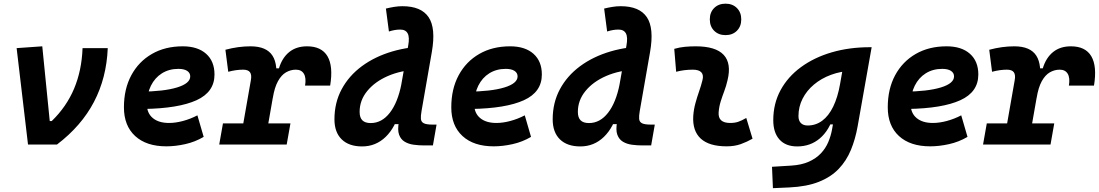

<svg xmlns="http://www.w3.org/2000/svg" viewBox="-20 -776 5901 1031"><path d="M130.4 0 69.3 -517.6 207 -527.3 247.1 -126H257.8Q336.9 -202.6 377.9 -300Q418.9 -397.5 423.3 -517.6H558.6Q552.2 -357.9 484.6 -228.8Q417 -99.6 286.1 0Z M887.7 -115.7Q922.9 -115.7 963 -126.5Q1003.1 -137.3 1040 -156.7L1073.7 -41Q1027.3 -13.7 974.5 -2Q921.7 9.8 873.5 9.8Q766 9.8 705.8 -45.5Q645.5 -100.9 645.5 -199.7Q645.5 -298.3 685.1 -371.8Q724.6 -445.3 795.7 -486.3Q866.7 -527.3 961.4 -527.3Q1041.5 -527.3 1086.7 -487.3Q1131.8 -447.3 1131.8 -376Q1131.8 -281.7 1035.2 -237.8Q938.5 -193.8 752.9 -190.9L732.9 -283.7Q859.9 -284.7 930.7 -306.4Q1001.5 -328.1 1001.5 -365.7Q1001.5 -384.6 985 -395.4Q968.5 -406.2 938 -406.2Q887.9 -406.2 849.7 -382.4Q811.6 -358.5 790.3 -315.5Q769 -272.5 768.6 -215.3Q769 -168.3 800.6 -142Q832.2 -115.7 887.7 -115.7Z M1266.6 0 1327.1 -345.2Q1332.5 -374 1322.5 -387.9Q1312.5 -401.9 1285.2 -401.9Q1248 -401.9 1205.6 -390.6L1190.4 -508.8Q1225.1 -518.1 1258.5 -522.7Q1292 -527.3 1325.2 -527.3Q1411.1 -527.3 1443.4 -476.8Q1475.6 -426.3 1458 -325.7L1400.9 0ZM1157.2 0 1177.2 -113.3H1539.6L1519.5 0ZM1444.8 -249.5 1451.2 -409.2H1478Q1495.1 -465.8 1533.2 -496.6Q1571.3 -527.3 1628.9 -527.3Q1707 -527.3 1738.5 -473.9Q1770 -420.4 1752.9 -316.4H1618.2Q1625 -357.9 1611.8 -379.9Q1598.6 -401.9 1568.8 -401.9Q1541 -401.9 1516.1 -387.7Q1491.2 -373.5 1472.7 -340.1Q1454.1 -306.6 1444.8 -249.5Z M1924.3 10.3Q1853.5 10.3 1814.7 -27.8Q1775.9 -65.9 1775.9 -135.3Q1775.9 -224.6 1814.7 -296.9Q1853.5 -369.1 1923.3 -420.7Q1993.2 -472.2 2086.7 -499.8Q2180.2 -527.3 2290 -527.3H2298.8L2220.2 -401.9Q2133.8 -398.4 2063.7 -368.2Q1993.7 -337.9 1952.4 -287.8Q1911.1 -237.8 1911.1 -175.3Q1911.1 -144.5 1925.8 -129.9Q1940.4 -115.2 1970.7 -115.2Q2030.3 -115.2 2073.2 -170.4Q2116.2 -225.6 2135.7 -325.7L2133.3 -109.4H2076.7L2127.4 -185.1Q2104 -92.3 2051 -41Q1998 10.3 1924.3 10.3ZM2256.8 4.9Q2229 4.9 2201.7 1.2Q2174.3 -2.4 2153.3 -14.9Q2132.3 -27.3 2123 -52.7Q2113.8 -78.1 2122.1 -122.1L2131.3 -302.2L2171.9 -530.8Q2180.2 -575.7 2169.2 -596.4Q2158.2 -617.2 2129.4 -617.2Q2114.3 -617.2 2099.9 -614.7Q2085.4 -612.3 2068.4 -606.9L2052.2 -730Q2074.2 -735.4 2096.4 -739Q2118.7 -742.7 2141.1 -742.7Q2241.7 -742.7 2281.5 -683.8Q2321.3 -625 2298.8 -496.6L2243.7 -180.7Q2238.8 -153.3 2240.2 -137.2Q2241.7 -121.1 2255.9 -114Q2270 -106.9 2303.7 -106.9H2324.2L2304.7 4.9Z M2645.5 -115.7Q2680.7 -115.7 2720.8 -126.5Q2760.9 -137.3 2797.9 -156.7L2831.5 -41Q2785.2 -13.7 2732.3 -2Q2679.5 9.8 2631.3 9.8Q2523.9 9.8 2463.6 -45.5Q2403.3 -100.9 2403.3 -199.7Q2403.3 -298.3 2442.9 -371.8Q2482.4 -445.3 2553.5 -486.3Q2624.5 -527.3 2719.2 -527.3Q2799.3 -527.3 2844.5 -487.3Q2889.6 -447.3 2889.6 -376Q2889.6 -281.7 2793 -237.8Q2696.3 -193.8 2510.7 -190.9L2490.7 -283.7Q2617.7 -284.7 2688.5 -306.4Q2759.3 -328.1 2759.3 -365.7Q2759.3 -384.6 2742.8 -395.4Q2726.3 -406.2 2695.8 -406.2Q2645.7 -406.2 2607.5 -382.4Q2569.4 -358.5 2548.1 -315.5Q2526.9 -272.5 2526.4 -215.3Q2526.8 -168.3 2558.4 -142Q2590 -115.7 2645.5 -115.7Z M3096.2 10.3Q3025.4 10.3 2986.6 -27.8Q2947.8 -65.9 2947.8 -135.3Q2947.8 -224.6 2986.6 -296.9Q3025.4 -369.1 3095.2 -420.7Q3165 -472.2 3258.5 -499.8Q3352.1 -527.3 3461.9 -527.3H3470.7L3392.1 -401.9Q3305.7 -398.4 3235.6 -368.2Q3165.5 -337.9 3124.3 -287.8Q3083 -237.8 3083 -175.3Q3083 -144.5 3097.7 -129.9Q3112.3 -115.2 3142.6 -115.2Q3202.1 -115.2 3245.1 -170.4Q3288.1 -225.6 3307.6 -325.7L3305.2 -109.4H3248.5L3299.3 -185.1Q3275.9 -92.3 3222.9 -41Q3169.9 10.3 3096.2 10.3ZM3428.7 4.9Q3400.9 4.9 3373.5 1.2Q3346.2 -2.4 3325.2 -14.9Q3304.2 -27.3 3294.9 -52.7Q3285.6 -78.1 3293.9 -122.1L3303.2 -302.2L3343.8 -530.8Q3352.1 -575.7 3341.1 -596.4Q3330.1 -617.2 3301.3 -617.2Q3286.1 -617.2 3271.7 -614.7Q3257.3 -612.3 3240.2 -606.9L3224.1 -730Q3246.1 -735.4 3268.3 -739Q3290.5 -742.7 3313 -742.7Q3413.6 -742.7 3453.4 -683.8Q3493.2 -625 3470.7 -496.6L3415.5 -180.7Q3410.6 -153.3 3412.1 -137.2Q3413.6 -121.1 3427.7 -114Q3441.9 -106.9 3475.6 -106.9H3496.1L3476.6 4.9Z M3876 -587.4Q3838.4 -587.4 3814.9 -610.8Q3791.5 -634.3 3791.5 -671.9Q3791.5 -709.5 3814.9 -732.9Q3838.4 -756.3 3876 -756.3Q3913.6 -756.3 3937 -732.9Q3960.4 -709.5 3960.4 -671.9Q3960.4 -634.3 3937 -610.8Q3913.6 -587.4 3876 -587.4ZM3987.3 -142.6 4021 -31.2Q3991.2 -14.2 3958 -2.2Q3924.8 9.8 3881.8 9.8Q3788.1 9.8 3742.9 -31.7Q3697.8 -73.2 3702.6 -153.3Q3705.1 -188 3714.1 -221.2Q3723.1 -254.4 3734.1 -285.6Q3745.1 -316.9 3752 -345.2Q3759.3 -373 3746.1 -387.5Q3732.9 -401.9 3700.2 -401.9Q3653.8 -401.9 3610.8 -390.6L3600.6 -513.7Q3629.4 -522 3658.2 -524.7Q3687 -527.3 3715.8 -527.3Q3823.2 -527.3 3866 -481.4Q3908.7 -435.5 3886.7 -345.2Q3879.4 -313.5 3868.9 -285.9Q3858.4 -258.3 3849.9 -231Q3841.3 -203.6 3838.9 -172.4Q3835 -115.7 3900.9 -115.7Q3925.3 -115.7 3943.6 -121.8Q3961.9 -127.9 3987.3 -142.6Z M4130.4 234.4 4125.5 119.6 4228 113.3Q4284.2 109.9 4323.2 92.3Q4362.3 74.7 4387.9 47.6Q4413.6 20.5 4427.7 -13.2Q4441.9 -46.9 4448.2 -82.5L4513.2 -450.7L4656.7 -522.5H4660.6L4585.4 -98.1Q4573.2 -29.3 4549.3 28.8Q4525.4 86.9 4483.9 130.6Q4442.4 174.3 4377.4 200.2Q4312.5 226.1 4218.3 230.5ZM4555.2 -396Q4494.6 -393.6 4442.4 -374.3Q4390.1 -355 4350.8 -322Q4311.5 -289.1 4289.6 -245.8Q4267.6 -202.6 4267.6 -152.3Q4267.6 -128.4 4280.5 -115.2Q4293.5 -102.1 4316.9 -102.1Q4360.4 -102.1 4395 -127.7Q4429.7 -153.3 4454.1 -203.4Q4478.5 -253.4 4491.2 -325.7L4494.6 -345.2L4556.2 -304.2L4499.5 -107.9H4423.3L4456.5 -155.8Q4433.6 -76.7 4382.8 -33.2Q4332 10.3 4260.7 10.3Q4199.2 10.3 4165.8 -26.6Q4132.3 -63.5 4132.3 -130.4Q4132.3 -219.7 4171.4 -291.7Q4210.4 -363.8 4281 -415.5Q4351.6 -467.3 4446 -494.9Q4540.5 -522.5 4651.4 -522.5H4660.2Z M4989.3 -115.7Q5024.5 -115.7 5064.5 -126.5Q5104.6 -137.3 5141.6 -156.7L5175.3 -41Q5128.9 -13.7 5076.1 -2Q5023.2 9.8 4975.1 9.8Q4867.6 9.8 4807.3 -45.5Q4747.1 -100.9 4747.1 -199.7Q4747.1 -298.3 4786.6 -371.8Q4826.2 -445.3 4897.2 -486.3Q4968.3 -527.3 5063 -527.3Q5143.1 -527.3 5188.2 -487.3Q5233.4 -447.3 5233.4 -376Q5233.4 -281.7 5136.7 -237.8Q5040 -193.8 4854.5 -190.9L4834.5 -283.7Q4961.4 -284.7 5032.2 -306.4Q5103 -328.1 5103 -365.7Q5103 -384.6 5086.5 -395.4Q5070 -406.2 5039.6 -406.2Q4989.4 -406.2 4951.3 -382.4Q4913.2 -358.5 4891.9 -315.5Q4870.6 -272.5 4870.1 -215.3Q4870.6 -168.3 4902.2 -142Q4933.8 -115.7 4989.3 -115.7Z M5368.2 0 5428.7 -345.2Q5434.1 -374 5424.1 -387.9Q5414.1 -401.9 5386.7 -401.9Q5349.6 -401.9 5307.1 -390.6L5292 -508.8Q5326.7 -518.1 5360.1 -522.7Q5393.6 -527.3 5426.8 -527.3Q5512.7 -527.3 5544.9 -476.8Q5577.1 -426.3 5559.6 -325.7L5502.4 0ZM5258.8 0 5278.8 -113.3H5641.1L5621.1 0ZM5546.4 -249.5 5552.7 -409.2H5579.6Q5596.7 -465.8 5634.8 -496.6Q5672.9 -527.3 5730.5 -527.3Q5808.6 -527.3 5840.1 -473.9Q5871.6 -420.4 5854.5 -316.4H5719.7Q5726.6 -357.9 5713.4 -379.9Q5700.2 -401.9 5670.4 -401.9Q5642.6 -401.9 5617.7 -387.7Q5592.8 -373.5 5574.2 -340.1Q5555.7 -306.6 5546.4 -249.5Z"/></svg>

Font: Cascadia Mono NF
Style: Italic
Weight: 400
Italic angle: -10°
Monospace: yes
Designer: Aaron Bell
Foundry: Saja Typeworks
Version: Version 2404.023